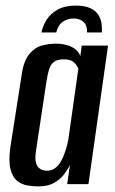

<svg xmlns="http://www.w3.org/2000/svg" viewBox="-20 -658 412 686"><path d="M251 -638Q284 -638 303.5 -628.5Q323 -619 332 -604Q341 -589 343 -572.5Q345 -556 344 -542H291Q292 -567 278.5 -579.5Q265 -592 243 -592Q221 -592 204 -580Q187 -568 181 -542H128Q133 -566 147 -588Q161 -610 186.5 -624Q212 -638 251 -638ZM117 8Q99 8 78 4.5Q57 1 41 -12Q25 -25 17.5 -53.5Q10 -82 17 -132L57 -388Q64 -440 84.5 -464.5Q105 -489 130.5 -495.5Q156 -502 179 -502Q214 -502 237 -490Q260 -478 267 -457L272 -495H366L296 0H220L230 -69Q222 -52 208.5 -34.5Q195 -17 173 -4.5Q151 8 117 8ZM147 -48Q164 -48 176.5 -57Q189 -66 197.5 -81Q206 -96 211.5 -112.5Q217 -129 220.5 -143Q224 -157 225 -165L260 -413Q258 -417 253.5 -424.5Q249 -432 239 -439Q229 -446 208 -446Q185 -446 173 -437Q161 -428 155.5 -410.5Q150 -393 146 -367L108 -115Q105 -93 108 -79.5Q111 -66 117.5 -59.5Q124 -53 132 -50.5Q140 -48 147 -48Z"/></svg>

Font: Alumni Sans Thin SemiBold
Style: Italic
Weight: 600
Italic angle: -8°
Version: Version 1.016